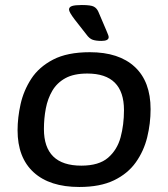

<svg xmlns="http://www.w3.org/2000/svg" viewBox="-20 -738 670 765"><path d="M296 7Q178 7 114 -51.5Q50 -110 50 -219Q50 -269 62 -323Q74 -377 104.5 -424Q135 -471 191.5 -500.5Q248 -530 338 -530Q454 -530 517 -471.5Q580 -413 580 -303Q580 -246 566.5 -191Q553 -136 521 -91Q489 -46 434 -19.5Q379 7 296 7ZM304 -78Q374 -78 410.5 -109.5Q447 -141 460.5 -191Q474 -241 474 -299Q474 -445 328 -445Q274 -445 240.5 -426.5Q207 -408 188.5 -376.5Q170 -345 162.5 -305.5Q155 -266 155 -224Q155 -78 304 -78ZM384 -575Q363 -575 349.5 -579.5Q336 -584 324 -601L277 -661Q255 -690 255 -700Q255 -710 267 -714Q279 -718 306 -718Q342 -718 354 -711.5Q366 -705 372 -691L404 -616Q408 -606 410.5 -600Q413 -594 413 -590Q413 -575 384 -575Z"/></svg>

Font: Asap Semi Expanded Semi Expanded Medium
Style: Italic
Weight: 500
Width: 6
Italic angle: -6°
Designer: Pablo Cosgaya
Foundry: Omnibus-Type
Version: Version 3.001; ttfautohint (v1.8.4.7-5d5b)